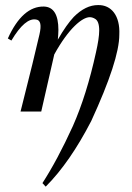

<svg xmlns="http://www.w3.org/2000/svg" viewBox="-20 -431 509 742"><path d="M332.6 36.6C404.6 -120 441.1 -230.9 441.1 -297.1C444.6 -370.3 410.3 -412.6 358.9 -411.4C326.9 -411.4 296 -396.6 265.1 -365.7C246.9 -346.3 226.3 -317.7 203.4 -277.7C204.6 -290.3 205.7 -302.9 205.7 -315.4C205.7 -373.7 187.4 -404.6 149.7 -405.7C94.9 -406.9 48 -365.7 10.3 -282.3L24 -274.3C59.4 -333.7 91.4 -361.1 120 -355.4C137.1 -353.1 140.6 -333.7 132.6 -298.3C120 -243.4 96 -144 59.4 0H139.4L189.7 -220.6C245.7 -322.3 298.3 -364.6 326.9 -364.6C333.7 -364.6 340.6 -362.3 346.3 -358.9C357.7 -353.1 363.4 -338.3 363.4 -313.1C363.4 -292.6 358.9 -264 350.9 -228.6C326.9 -118.9 297.1 -24 261.7 56C221.7 144 181.7 218.3 144 276.6L156.6 290.3C219.4 227.4 277.7 142.9 332.6 36.6Z"/></svg>

Font: GFS Goschen
Style: Italic
Weight: 400
Designer: George D. Matthiopoulos
Foundry: George D. Matthiopoulos
Version: Fontographer 4.7 9/28/09 FG4M≠0000002248